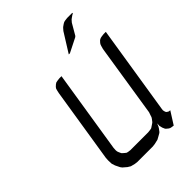

<svg xmlns="http://www.w3.org/2000/svg" viewBox="-224 -878 981 981"><g transform="rotate(-45 267.0 -387.0)"><path d="M78.1 -110.8 79.1 -128.9 143.1 -532.2 147 -549.8 149.9 -559.1 154.8 -565.9 165 -575.2 172.9 -580.1 182.1 -582 198.2 -584H213.9L143.1 -137.2L142.1 -120.1L143.1 -110.8L146 -103L151.9 -89.8L155.8 -85.9L166 -77.1L172.9 -71.8L181.2 -69.8L195.8 -67.9H324.2L340.8 -69.8L350.1 -71.8L357.9 -77.1L371.1 -85.9L376 -89.8L386.2 -103L391.1 -110.8L394 -120.1L399.9 -137.2L461.9 -532.2L466.8 -549.8L470.2 -559.1L475.1 -565.9L483.9 -575.2L493.2 -580.1L502 -582L518.1 -584H534.2L458 -103L457 -94.2L458 -89.8L460 -81.1L463.9 -75.2L472.2 -69.8L476.1 -68.8L483.9 -67.9L440.9 0L426.8 -2L418.9 -3.9L412.1 -7.8L400.9 -17.1L397.9 -21L392.1 -34.2L390.1 -43L388.2 -50.8L389.2 -67.9L381.8 -50.8L377 -43L366.2 -28.8L361.8 -24.9L348.1 -17.1L331.1 -7.8L306.2 -2L290 0H178.2L162.1 -2L139.2 -7.8L124 -17.1L104 -34.2L97.2 -43L85 -67.9L79.1 -85.9ZM318.8 -636.2 383.8 -740.2 394 -752 397.9 -755.9 411.1 -765.1 419.9 -770 429.2 -772 444.8 -773.9H481.9V-770L473.1 -765.1L460 -755.9L455.1 -752L444.8 -740.2L409.2 -679.2L403.8 -674.8L327.1 -636.2Z"/></g></svg>

Font: Petahja
Style: Italic
Weight: 400
Designer: T. Christopher White
Version: Version 1.1